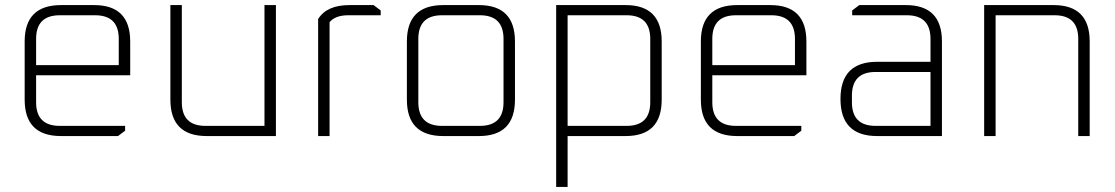

<svg xmlns="http://www.w3.org/2000/svg" viewBox="-20 -535 4386 755"><path d="M77 -143V-372Q77 -515 220 -515H350Q492 -515 492 -372V-239H122V-133Q122 -40 215 -40H472V-21L444 0H220Q77 0 77 -143ZM122 -279H447V-382Q447 -475 354 -475H215Q122 -475 122 -382Z M650 -143V-515H695V-133Q695 -40 788 -40H1020V-515H1065V0H793Q650 0 650 -143Z M1231 0V-460Q1265 -515 1354 -515H1449L1477 -494V-475H1349Q1299 -475 1276 -448V0Z M1580 -143V-372Q1580 -515 1723 -515H1863Q2005 -515 2005 -372V-143Q2005 0 1863 0H1723Q1580 0 1580 -143ZM1625 -133Q1625 -40 1718 -40H1867Q1960 -40 1960 -133V-382Q1960 -475 1867 -475H1718Q1625 -475 1625 -382Z M2167 200V-515H2440Q2582 -515 2582 -372V-143Q2582 0 2440 0H2212V200ZM2212 -40H2444Q2537 -40 2537 -133V-382Q2537 -475 2444 -475H2212Z M2736 -143V-372Q2736 -515 2879 -515H3009Q3151 -515 3151 -372V-239H2781V-133Q2781 -40 2874 -40H3131V-21L3103 0H2879Q2736 0 2736 -143ZM2781 -279H3106V-382Q3106 -475 3013 -475H2874Q2781 -475 2781 -382Z M3429 0Q3285 0 3285 -146Q3285 -292 3429 -292H3639V-382Q3639 -475 3546 -475H3331V-494L3359 -515H3542Q3684 -515 3684 -372V0ZM3330 -133Q3330 -40 3423 -40H3639V-252H3423Q3330 -252 3330 -159Z M3850 0V-515H4123Q4265 -515 4265 -372V0H4220V-382Q4220 -475 4127 -475H3895V0Z"/></svg>

Font: Oxanium ExtraLight ExtraLight
Style: Regular
Weight: 250
Version: Version 2.000